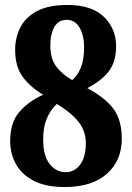

<svg xmlns="http://www.w3.org/2000/svg" viewBox="-20 -744 532 774"><path d="M241 10Q164 10 115.5 -15.5Q67 -41 44 -83Q21 -125 21 -175Q21 -251 59 -294Q97 -337 154 -362Q102 -393 71.5 -434.5Q41 -476 41 -543Q41 -592 62 -633.5Q83 -675 129.5 -699.5Q176 -724 252 -724Q350 -724 399 -676Q448 -628 448 -558Q448 -493 417 -454.5Q386 -416 332 -389Q407 -348 439 -303Q471 -258 471 -185Q471 -97 411 -43.5Q351 10 241 10ZM271 -421Q293 -440 306 -471.5Q319 -503 319 -555Q319 -600 301 -632Q283 -664 249 -664Q216 -664 199.5 -636Q183 -608 183 -560Q183 -507 207 -475.5Q231 -444 271 -421ZM245 -50Q281 -50 303.5 -81Q326 -112 326 -167Q326 -216 296 -253.5Q266 -291 209 -325Q184 -302 169 -267Q154 -232 154 -182Q154 -116 180 -83Q206 -50 245 -50Z"/></svg>

Font: Noto Serif Thai Condensed ExtraBold
Style: Regular
Weight: 800
Width: 3
Designer: Monotype Design Team
Foundry: Monotype Imaging Inc.
Version: Version 2.002; ttfautohint (v1.8.4.7-5d5b)